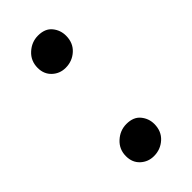

<svg xmlns="http://www.w3.org/2000/svg" viewBox="-182 -572 622 622"><g transform="rotate(-45 128.5 -261.0)"><path d="M124 -394.5Q97.5 -394.5 78.5 -412.2Q59.5 -430 59.5 -458.5Q59.5 -490.5 82.2 -511.2Q105 -532 134.5 -532Q166.5 -532 182.5 -512.5Q198.5 -493 198.5 -467.5Q198.5 -434.5 176.5 -414.5Q154.5 -394.5 124 -394.5ZM124 10Q97.5 10 78.5 -7.5Q59.5 -25 59.5 -54Q59.5 -85.5 82.2 -106.2Q105 -127 134.5 -127Q166.5 -127 182.5 -107.5Q198.5 -88 198.5 -63Q198.5 -30 176.5 -10Q154.5 10 124 10Z"/></g></svg>

Font: Merriweather Light 18pt
Style: Regular
Weight: 400
Version: Version 2.100